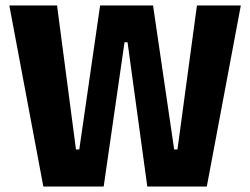

<svg xmlns="http://www.w3.org/2000/svg" viewBox="-20 -680 912 700"><path d="M138 0 14 -660H188L257 -135H269L345 -660H538L615 -135H627L698 -660H858L734 0H517L445 -526H434L358 0Z"/></svg>

Font: Bricolage Grotesque 24pt SemiCondensed ExtraBold
Style: Regular
Weight: 800
Width: 4
Designer: Mathieu Triay
Foundry: Atelier Triay
Version: Version 1.001;gftools[0.9.33.dev8+g029e19f]